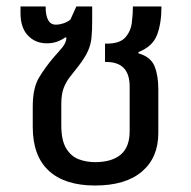

<svg xmlns="http://www.w3.org/2000/svg" viewBox="-20 -568 596 598"><path d="M275.9 9.8Q182.1 9.8 132.1 -36.1Q82 -82 82 -172.9V-235.8Q82 -294.9 102.1 -327.4Q122.1 -359.9 147 -389.2Q162.1 -405.8 174.1 -420.4Q186 -435.1 187 -450.2L184.1 -452.1Q172.9 -443.8 158.4 -438.5Q144 -433.1 126 -433.1Q89.8 -433.1 66.9 -457.5Q43.9 -481.9 43.9 -526.9V-547.9H122.1Q122.1 -491.2 153.8 -491.2Q165 -491.2 177 -495.1Q189 -499 199.2 -506.8L217.8 -547.9H267.1V-502.9Q267.1 -474.1 265.1 -452.1Q263.2 -430.2 254.2 -409.7Q245.1 -389.2 224.1 -361.8Q209 -342.8 197 -327.4Q185.1 -312 178 -293Q170.9 -273.9 170.9 -243.2V-178.2Q170.9 -130.9 186 -106Q201.2 -81.1 225.1 -72Q249 -63 275.9 -63Q328.1 -63 356 -86.4Q383.8 -109.9 383.8 -159.2V-298.8Q383.8 -375 311 -375H307.1V-432.1H312Q353 -432.1 370.1 -451.2Q387.2 -470.2 390.6 -497.6Q394 -524.9 394 -547.9H482.9Q482.9 -495.1 469 -459Q455.1 -422.9 411.1 -405.8V-401.9Q449.2 -391.1 461.2 -362.1Q473.1 -333 473.1 -290V-153.8Q473.1 -77.1 422.1 -33.7Q371.1 9.8 275.9 9.8Z"/></svg>

Font: Kurinto Seri
Style: Regular
Weight: 400
Designer: Kurinto was developed by Clint Goss from a range of fonts that are compatible with the SIL Open Font License Version 1.1
Foundry: Clinton F. Goss
Version: Version 2.196; July 25, 2020